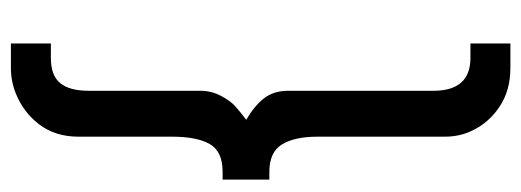

<svg xmlns="http://www.w3.org/2000/svg" viewBox="-316 -429 937 345"><g transform="rotate(90 152.5 -256.5)"><path d="M225.6 -358.4Q225.6 -317.4 239.5 -294.7Q253.4 -272 288.6 -272H302.7V-188H288.6Q252 -188 238.8 -164.8Q225.6 -141.6 225.6 -97.2V70.8Q225.6 112.3 203.9 141.1Q182.1 169.9 147.9 183.6Q126 192.4 102.5 192.4H58.1V120.6H84Q115.7 120.6 129.4 103.8Q143.1 86.9 143.1 53.2V-147.9Q143.1 -167.5 151.9 -184.3Q160.6 -201.2 170.2 -210Q179.7 -218.8 195.3 -230.5Q171.4 -244.1 157.2 -261.7Q143.1 -279.3 143.1 -306.2V-566.9Q143.1 -633.3 84 -633.3H58.1V-705.1H102.5Q142.1 -705.1 171.1 -686Q200.2 -667 214.8 -636.2Q225.6 -614.3 225.6 -586.9Z"/></g></svg>

Font: Meera Inimai
Style: Regular
Weight: 400
Version: 2.0.0+20160526